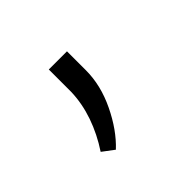

<svg xmlns="http://www.w3.org/2000/svg" viewBox="-66 -185 405 405"><g transform="rotate(-45 136.5 18.0)"><path d="M86.4 127.4 60.5 107.9Q81.5 76.2 93.3 42.2Q105 8.3 106 -25.4V-92.3H160.2V-36.1Q160.2 8.8 138.4 54Q116.7 99.1 86.4 127.4Z"/></g></svg>

Font: Shabnam Thin FD-WOL
Style: Thin-FD-WOL
Weight: 100
Foundry: DejaVu fonts team - Redesigned by Saber Rastikerdar - Based on Vazir font
Version: Version 5.0.1